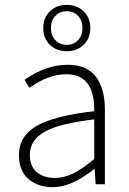

<svg xmlns="http://www.w3.org/2000/svg" viewBox="-20 -759 531 791"><path d="M58.1 -120.1Q58.1 -198.7 131.8 -240.7Q205.6 -282.7 368.2 -300.8Q370.1 -453.1 253.9 -453.1Q179.2 -453.1 101.1 -397L81.1 -430.2Q169.4 -492.2 259.8 -492.2Q300.8 -492.2 331.1 -478Q361.3 -463.9 378.7 -438Q396 -412.1 404.1 -379.6Q412.1 -347.2 412.1 -307.1V0H374L370.1 -62H367.2Q274.4 12.2 196.8 12.2Q136.2 12.2 97.2 -21.5Q58.1 -55.2 58.1 -120.1ZM103 -122.1Q103 -73.2 131.6 -49.6Q160.2 -25.9 205.1 -25.9Q244.6 -25.9 282.7 -44.9Q320.8 -64 368.2 -104V-267.1Q223.6 -250.5 163.3 -215.8Q103 -181.2 103 -122.1ZM158.2 -643.1Q158.2 -685.5 185.3 -712.2Q212.4 -738.8 254.9 -738.8Q297.4 -738.8 324.7 -712.2Q352.1 -685.5 352.1 -643.1Q352.1 -601.1 324.7 -574.5Q297.4 -547.9 254.9 -547.9Q212.4 -547.9 185.3 -574.5Q158.2 -601.1 158.2 -643.1ZM189.9 -643.1Q189.9 -612.3 208.5 -593.3Q227.1 -574.2 254.9 -574.2Q282.7 -574.2 301.3 -593.3Q319.8 -612.3 319.8 -643.1Q319.8 -674.8 301.3 -693.8Q282.7 -712.9 254.9 -712.9Q227.1 -712.9 208.5 -693.8Q189.9 -674.8 189.9 -643.1Z"/></svg>

Font: Source Sans Pro Light
Style: Regular
Weight: 300
Designer: Paul D. Hunt
Foundry: Adobe Systems Incorporated
Version: Version 2.020;PS 2.0;hotconv 1.0.86;makeotf.lib2.5.63406